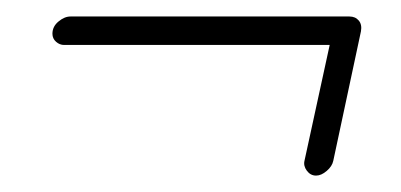

<svg xmlns="http://www.w3.org/2000/svg" viewBox="-20 -337 489 234"><path d="M365.2 -123Q358.4 -123 354 -128.9Q349.6 -134.8 351.1 -141.1L381.8 -282.2H58.1Q52.7 -282.2 48.3 -286.1Q43.9 -290 43.9 -295.9Q43.9 -304.7 51.3 -310.8Q58.6 -316.9 65.9 -316.9H405.8Q413.1 -316.9 417.2 -312Q421.4 -307.1 419.9 -298.8L386.2 -141.1Q384.8 -134.3 378.2 -128.7Q371.6 -123 365.2 -123Z"/></svg>

Font: Comic Neue Light
Style: Italic
Weight: 300
Italic angle: -12°
Designer: Craig Rozynski
Foundry: Craig Rozynski
Version: Version 2.003;hotconv 1.0.109;makeotfexe 2.5.65596